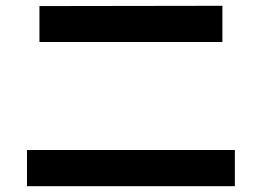

<svg xmlns="http://www.w3.org/2000/svg" viewBox="-20 -686 904 663"><path d="M73.2 -168H791V-43H73.2ZM116.2 -665 748 -666V-541H116.2Z"/></svg>

Font: Pretendard GOV
Style: Bold
Weight: 700
Designer: Base glyphs from Inter by Rasmus Andersson; Hangeul glyphs from Noto Sans CJK(Source Han Sans) by Jang Soo-young and Kan
Foundry: Kil Hyung-jin
Version: Version 1.309